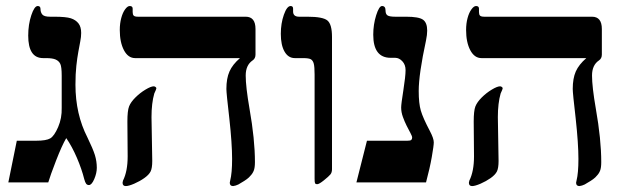

<svg xmlns="http://www.w3.org/2000/svg" viewBox="-20 -609 2102 641"><path d="M303.2 -48.8Q303.2 -31.2 294.7 -11.2Q286.1 8.8 276.9 8.8Q271 8.8 267.6 4.4Q264.2 0 261.2 -11.2Q252.9 -44.4 236.8 -82Q220.7 -119.6 201.2 -147.9Q187 -124 167.2 -73Q147.5 -22 141.1 0H7.8L36.1 -139.2H101.1Q134.3 -139.2 147.7 -147Q161.1 -154.8 174.1 -184.8Q187 -214.8 186 -249V-356Q186 -385.7 181.4 -395.5Q176.8 -405.3 166 -410.2Q155.3 -415 133.8 -415H124Q74.2 -415 74.2 -490.2Q74.2 -527.3 84.5 -558.1Q94.7 -588.9 106 -588.9Q115.2 -588.9 115.2 -579.1Q115.2 -567.9 121.3 -560.5Q127.4 -553.2 147 -553.2H161.1Q200.2 -553.2 216.6 -547.9Q232.9 -542.5 241.9 -531Q251 -519.5 251 -499Q251 -485.8 248 -470.9Q245.1 -456.1 241.5 -436Q237.8 -416 234.9 -389.4Q231.9 -362.8 231.9 -326.2Q231.9 -228 272 -149.9Q290.5 -111.8 296.9 -91.1Q303.2 -70.3 303.2 -48.8Z M833 -426.8Q833 -413.6 823.2 -407.2Q800.3 -391.6 800.3 -356.9Q800.3 -319.3 813 -246.1Q831.1 -143.6 831.1 -67.9Q831.1 -48.8 827.1 -39.1Q823.2 -29.3 815.9 -22Q808.1 -11.7 784.7 1.5L775.9 6.8L767.1 10.3L758.3 12.2Q747.1 12.2 747.1 1L748.5 -6.3Q754.9 -31.2 754.9 -78.1Q754.9 -129.4 745.6 -213.9Q735.8 -297.9 735.8 -312Q735.8 -347.2 746.1 -370.4Q756.3 -393.6 781.2 -415H431.2Q407.7 -415 393.8 -441.4Q379.9 -467.8 379.9 -508.8Q379.9 -530.8 384.8 -548.8Q389.6 -566.9 397.7 -577.9Q405.8 -588.9 413.1 -588.9Q422.9 -588.9 422.9 -580.1V-568.8Q422.9 -560.5 426.3 -556.9Q429.7 -553.2 440.9 -553.2H800.3Q833 -553.2 833 -512.2ZM502 -314Q502 -311.5 495.1 -296.9Q485.8 -264.6 485.8 -217.8L488.3 -71.8Q488.3 -47.4 482.7 -36.4Q477.1 -25.4 461.9 -14.6Q446.8 -3.9 428.2 4.2Q409.7 12.2 399.9 12.2Q389.2 12.2 389.2 1L390.6 -5.9Q406.2 -37.1 406.2 -86.9L405.3 -203.1Q405.3 -239.3 410.9 -253.7Q416.5 -268.1 431.9 -283.4Q447.3 -298.8 465.6 -309.8Q483.9 -320.8 493.2 -320.8Q496.1 -320.8 499 -318.8Q502 -316.9 502 -314Z M1088.4 -43.9Q1088.4 -33.2 1083 -26.6Q1077.6 -20 1061.5 -7.1Q1045.4 5.9 1039.1 5.9Q1033.2 5.9 1031.7 2.4Q1030.3 -1 1030.3 -12.2V-359.9Q1030.3 -385.7 1027.6 -396.2Q1024.9 -406.7 1018.1 -410.9Q1011.2 -415 992.2 -415H964.4Q942.4 -415 929.9 -436.8Q917.5 -458.5 917.5 -496.1Q917.5 -530.8 927.7 -559.8Q938 -588.9 950.2 -588.9Q958.5 -588.9 958.5 -580.1V-570.8Q958.5 -553.2 978.5 -553.2H1006.3Q1058.1 -553.2 1073.2 -540.5Q1088.4 -527.8 1088.4 -485.8Z M1428.2 -133.8Q1428.2 -123 1421.6 -85.2Q1415 -47.4 1402.3 0H1169.9L1205.1 -139.2H1340.3Q1350.1 -139.2 1353 -141.8Q1356 -144.5 1356 -149.9Q1356 -154.3 1350.3 -164.8Q1344.7 -175.3 1337.6 -189.2Q1330.6 -203.1 1325 -218.8Q1319.3 -234.4 1319.3 -250Q1319.3 -261.7 1326.7 -308.1Q1334 -354.5 1334 -375Q1334 -393.1 1323.2 -404.5Q1312.5 -416 1299.3 -416H1284.2Q1226.1 -416 1226.1 -493.2Q1226.1 -526.9 1235.8 -557.9Q1245.6 -588.9 1255.4 -588.9Q1267.1 -588.9 1267.1 -574.2Q1267.1 -562 1273.7 -557.6Q1280.3 -553.2 1299.3 -553.2H1335.9Q1378.4 -553.2 1392.3 -543.2Q1406.2 -533.2 1406.2 -506.8Q1406.2 -493.2 1402.3 -474.1Q1377.9 -361.3 1377.9 -305.2Q1377.9 -263.7 1385 -239.5Q1392.1 -215.3 1415 -171.9Q1428.2 -147 1428.2 -133.8Z M1989.3 -426.8Q1989.3 -413.6 1979.5 -407.2Q1956.5 -391.6 1956.5 -356.9Q1956.5 -319.3 1969.2 -246.1Q1987.3 -143.6 1987.3 -67.9Q1987.3 -48.8 1983.4 -39.1Q1979.5 -29.3 1972.2 -22Q1964.4 -11.7 1940.9 1.5L1932.1 6.8L1923.3 10.3L1914.6 12.2Q1903.3 12.2 1903.3 1L1904.8 -6.3Q1911.1 -31.2 1911.1 -78.1Q1911.1 -129.4 1901.9 -213.9Q1892.1 -297.9 1892.1 -312Q1892.1 -347.2 1902.3 -370.4Q1912.6 -393.6 1937.5 -415H1587.4Q1564 -415 1550 -441.4Q1536.1 -467.8 1536.1 -508.8Q1536.1 -530.8 1541 -548.8Q1545.9 -566.9 1554 -577.9Q1562 -588.9 1569.3 -588.9Q1579.1 -588.9 1579.1 -580.1V-568.8Q1579.1 -560.5 1582.5 -556.9Q1585.9 -553.2 1597.2 -553.2H1956.5Q1989.3 -553.2 1989.3 -512.2ZM1658.2 -314Q1658.2 -311.5 1651.4 -296.9Q1642.1 -264.6 1642.1 -217.8L1644.5 -71.8Q1644.5 -47.4 1638.9 -36.4Q1633.3 -25.4 1618.2 -14.6Q1603 -3.9 1584.5 4.2Q1565.9 12.2 1556.2 12.2Q1545.4 12.2 1545.4 1L1546.9 -5.9Q1562.5 -37.1 1562.5 -86.9L1561.5 -203.1Q1561.5 -239.3 1567.1 -253.7Q1572.8 -268.1 1588.1 -283.4Q1603.5 -298.8 1621.8 -309.8Q1640.1 -320.8 1649.4 -320.8Q1652.3 -320.8 1655.3 -318.8Q1658.2 -316.9 1658.2 -314Z"/></svg>

Font: Tinos
Style: Bold
Weight: 700
Designer: Steve Matteson
Foundry: Monotype Imaging Inc.
Version: Version 1.23